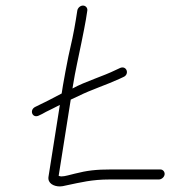

<svg xmlns="http://www.w3.org/2000/svg" viewBox="-20 -681 652 690"><path d="M195.2 -11C200.9 -11 209 -12.3 219.4 -15C271 -25.7 310.3 -36 373.7 -36H550.7C560.2 -36 569.9 -43.8 571.5 -53.5C573 -63.1 565.9 -72 556.4 -72H379.4C324.4 -72 293.3 -68.2 249 -57C232.1 -53.4 214.6 -47 200.4 -47C198.4 -47 195.2 -47.7 190.8 -49L234.2 -323L262.2 -336C305.8 -357.9 364 -376.7 407.9 -397L423 -404C446.7 -413.5 435.5 -446.3 412.2 -437L397.1 -430C349.7 -406.5 287.3 -388.7 240.5 -363L242.4 -375C250.2 -424.5 262.9 -479 272.5 -527L282.1 -575C285.3 -591 287.5 -602.7 288.6 -610L293.8 -643C295.3 -652.5 287.8 -661 278.2 -661C268.5 -661 259.3 -652.5 257.8 -643L252.6 -610C246 -568.2 235.5 -519.5 225.7 -478L215.2 -424C211.5 -405.3 208.6 -388.7 206.2 -374L201.6 -345C169.6 -328 136.7 -310.9 107 -297C84.8 -286.5 95.3 -255.9 118 -265C127.7 -269.5 135.3 -273 145.2 -279C156.4 -284.7 180.7 -296.1 195.1 -304L154.3 -46C150.5 -22.2 173.1 -11 195.2 -11Z"/></svg>

Font: CiSf OpenHand
Style: Obl
Weight: 400
Foundry: Cannot Into Space Fonts
Version: Version 0.7892